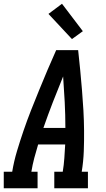

<svg xmlns="http://www.w3.org/2000/svg" viewBox="-42 -1002 562 1022"><path d="M-22 0V-88H23Q32 -143 48.5 -198Q65 -253 83.5 -307Q102 -361 123 -414.5Q144 -468 166 -521.5Q188 -575 210.5 -628.5Q233 -682 257 -735H374Q380 -682 385 -628.5Q390 -575 394.5 -521.5Q399 -468 402 -414.5Q405 -361 405.5 -306.5Q406 -252 404 -197.5Q402 -143 393 -88H426V0H247V-88H292Q298 -124 300.5 -160.5Q303 -197 305 -233H161Q150 -197 140.5 -161Q131 -125 125 -88H158V0ZM306 -321Q306 -390 302.5 -458.5Q299 -527 294 -595Q266 -527 239.5 -458.5Q213 -390 189 -321ZM341 -794 216 -928 288 -982 399 -836Z"/></svg>

Font: Iosevka Curly Slab SmBdObl
Style: Regular
Weight: 600
Italic angle: -9°
Monospace: yes
Designer: Belleve Invis
Foundry: Belleve Invis
Version: Version 11.0.0; ttfautohint (v1.8.3)